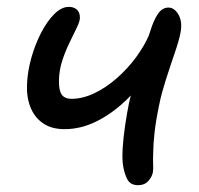

<svg xmlns="http://www.w3.org/2000/svg" viewBox="-20 -525 578 558"><path d="M167.6 -149.6Q130 -149.6 105 -166.8Q80 -184 68.3 -213.9Q56.6 -243.8 58.6 -281.2Q60.2 -318.6 71.3 -357.7Q82.4 -396.8 99.7 -430.1Q117 -463.4 137.8 -484.2Q158.6 -505 180 -505Q190 -505 197.6 -501.1Q205.2 -497.2 209 -489.4Q212.8 -481.6 212 -470.6Q211.4 -461.6 202.5 -443.2Q193.6 -424.8 181.7 -400.4Q169.8 -376 160.9 -348.7Q152 -321.4 151.4 -292.6Q151 -274.6 154.1 -262.1Q157.2 -249.6 165.7 -243.7Q174.2 -237.8 187.6 -237.8Q220 -237.8 254.1 -254Q288.2 -270.2 319.8 -298Q351.4 -325.8 376 -359.4Q400.6 -393 414.8 -426.8L422.8 -324Q388.4 -273.8 346.9 -234.1Q305.4 -194.4 259.9 -172Q214.4 -149.6 167.6 -149.6ZM381.4 13.2Q358.8 13.2 349.8 -4.3Q340.8 -21.8 337.2 -46.8Q334.8 -65.8 336.6 -95.3Q338.4 -124.8 343.4 -158.9Q348.4 -193 354.6 -224Q359.6 -247.2 367.8 -276.5Q376 -305.8 385.2 -336.1Q394.4 -366.4 403.1 -392.9Q411.8 -419.4 417 -435.4Q426.8 -467 439.2 -485Q451.6 -503 469.6 -503Q487 -503 498.9 -482.1Q510.8 -461.2 504.4 -429Q500.2 -407 487.3 -369.5Q474.4 -332 461.8 -292.5Q449.2 -253 443.4 -224Q433.4 -177 429.4 -141.8Q425.4 -106.6 425.2 -80Q424.4 -59.6 425.1 -46.6Q425.8 -33.6 424.2 -23.8Q421.4 -10.2 410.6 1.5Q399.8 13.2 381.4 13.2Z"/></svg>

Font: Shantell Sans Light
Style: Italic
Weight: 300
Italic angle: -11°
Designer: Stephen Nixon, Anya Danilova, Shantell Martin
Foundry: Arrow Type
Version: Version 1.008;[ac192a2d6]